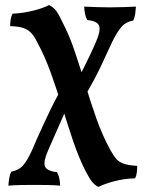

<svg xmlns="http://www.w3.org/2000/svg" viewBox="-20 -487 575 757"><path d="M368 250Q355 244 344 231Q333 218 316 185Q290 133 268.5 69.5Q247 6 226 -62.5Q205 -131 181 -198Q157 -265 125 -324Q115 -344 103.5 -356.5Q92 -369 73.5 -376Q55 -383 20 -384Q20 -398 22 -410Q24 -422 29 -433Q71 -435 111 -445Q151 -455 173 -467Q187 -461 198 -448.5Q209 -436 225 -402Q253 -349 274.5 -285Q296 -221 316.5 -153Q337 -85 360.5 -18.5Q384 48 416 106Q428 127 438.5 139.5Q449 152 468 158.5Q487 165 521 167Q521 180 519.5 192.5Q518 205 513 216Q471 217 431 227.5Q391 238 368 250ZM217 245Q196 243 169.5 242.5Q143 242 116 242Q89 242 61.5 242.5Q34 243 13 245Q14 229 16.5 215Q19 201 24 190Q55 184 71.5 164.5Q88 145 105 108Q113 89 124.5 63Q136 37 150.5 5.5Q165 -26 180.5 -58Q196 -90 213 -120L241 -56Q237 -47 226.5 -23Q216 1 201.5 33.5Q187 66 171 103Q150 150 157 168.5Q164 187 205 192Q211 203 214 217Q217 231 217 245ZM310 -99 282 -164Q293 -185 306.5 -212Q320 -239 333.5 -267Q347 -295 356 -316Q378 -366 371 -385Q364 -404 324 -408Q318 -419 315 -433.5Q312 -448 312 -461Q333 -460 360 -459Q387 -458 413 -458Q440 -458 468 -459Q496 -460 516 -461Q515 -446 513 -431.5Q511 -417 505 -406Q476 -401 458.5 -380.5Q441 -360 422 -321Q408 -292 397.5 -268.5Q387 -245 376 -222Q365 -199 349.5 -170Q334 -141 310 -99Z"/></svg>

Font: Vollkorn SemiBold
Style: Regular
Weight: 600
Designer: Friedrich Althausen
Foundry: Friedrich Althausen
Version: Version 5.000